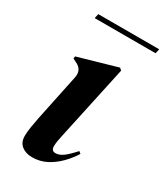

<svg xmlns="http://www.w3.org/2000/svg" viewBox="-168 -719 698 808"><g transform="rotate(30 180.5 -315.5)"><path d="M124 15Q93 15 73 -1Q53 -17 53 -48Q53 -66 57 -91Q61 -116 66 -141L113 -366Q122 -407 84 -424L68 -432L69 -443L257 -497L267 -488L189 -126Q185 -108 183 -95.5Q181 -83 181 -71Q181 -49 201 -49Q219 -49 237.5 -62.5Q256 -76 284 -107L294 -99Q276 -70 250.5 -44Q225 -18 193.5 -1.5Q162 15 124 15ZM60 -624 65 -646H361L356 -624Z"/></g></svg>

Font: DM Serif Display
Style: Italic
Weight: 400
Italic angle: -12°
Designer: Colophon Foundry, Frank Grießhammer
Foundry: Colophon Foundry
Version: Version 5.100; ttfautohint (v1.8.2)